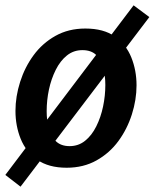

<svg xmlns="http://www.w3.org/2000/svg" viewBox="-37 -617 580 720"><path d="M213 12Q145 12 102.5 -18Q60 -48 40.5 -96.5Q21 -145 21 -201Q21 -255 38.5 -310Q56 -365 89 -410Q122 -455 171 -482.5Q220 -510 283 -510Q352 -510 394 -480Q436 -450 455.5 -401.5Q475 -353 475 -297Q475 -243 457.5 -188Q440 -133 407 -88Q374 -43 325 -15.5Q276 12 213 12ZM224 -69Q257 -69 282 -89Q307 -109 324 -143Q341 -177 349.5 -217.5Q358 -258 358 -298Q358 -334 350 -363.5Q342 -393 323.5 -411Q305 -429 272 -429Q239 -429 214 -409Q189 -389 172 -355Q155 -321 146.5 -281Q138 -241 138 -200Q138 -165 146 -135Q154 -105 173 -87Q192 -69 224 -69ZM40 83 -17 39 464 -597 523 -553Z"/></svg>

Font: Rosario
Style: Bold Italic
Weight: 700
Italic angle: -8.05°
Designer: Hector Gatti
Foundry: Omnibus Type
Version: Version 1.101; ttfautohint (v1.8.1.43-b0c9)